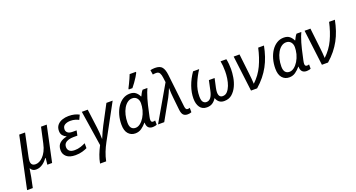

<svg xmlns="http://www.w3.org/2000/svg" viewBox="-78 -1640 5027 2715"><g transform="rotate(-20 2435.0 -283.0)"><path d="M142 -536H230L159 -199Q150 -156 150 -134Q150 -100 166.5 -81.5Q183 -63 220 -63Q245 -63 273.5 -76Q302 -89 330 -117.5Q358 -146 381.5 -191.5Q405 -237 419 -303L470 -536H556L442 0H370L381 -99H376Q361 -80 343.5 -61Q326 -42 304 -26Q282 -10 256.5 0Q231 10 199 10Q144 10 120 -36H116Q115 -26 112 -9.5Q109 7 106 25Q103 43 100.5 59.5Q98 76 96 86L64 240H-22Z M793 10Q704 10 659.5 -29Q615 -68 615 -128Q615 -199 658 -234.5Q701 -270 762 -281V-284Q731 -297 709 -323Q687 -349 687 -392Q687 -446 716 -480Q745 -514 790.5 -529.5Q836 -545 885 -545Q936 -545 973.5 -535.5Q1011 -526 1043 -509L1011 -441Q990 -453 958 -462.5Q926 -472 889 -472Q839 -472 804 -452Q769 -432 769 -385Q769 -355 792 -335Q815 -315 864 -315H925L910 -241H853Q812 -241 778 -231.5Q744 -222 723.5 -200.5Q703 -179 703 -142Q703 -108 727 -84.5Q751 -61 807 -61Q853 -61 894.5 -74.5Q936 -88 970 -105V-31Q943 -17 897 -3.5Q851 10 793 10Z M1076 240Q1087 177 1110.5 116Q1134 55 1166 -6L1084 -536H1173L1210 -251Q1215 -214 1218.5 -167.5Q1222 -121 1222 -79H1224Q1241 -122 1263.5 -170.5Q1286 -219 1302 -249L1454 -536H1548L1264 -14Q1231 47 1206.5 109Q1182 171 1168 240Z M1693 10Q1629 10 1588.5 -36Q1548 -82 1548 -173Q1548 -249 1567 -316.5Q1586 -384 1620.5 -435.5Q1655 -487 1702.5 -516.5Q1750 -546 1807 -546Q1864 -546 1896 -519Q1928 -492 1945 -454H1950Q1958 -471 1971 -495.5Q1984 -520 1999 -536H2071Q2060 -514 2046.5 -477Q2033 -440 2019.5 -395Q2006 -350 1996 -306L1961 -149Q1957 -133 1955.5 -119.5Q1954 -106 1954 -97Q1954 -61 1985 -61Q2000 -61 2017 -67V-3Q2009 2 1991 6Q1973 10 1956 10Q1866 10 1866 -89H1863Q1829 -48 1788 -19Q1747 10 1693 10ZM1723 -63Q1759 -63 1793.5 -89.5Q1828 -116 1855.5 -161Q1883 -206 1899 -264Q1906 -292 1909 -318Q1912 -344 1912 -365Q1912 -412 1886.5 -442Q1861 -472 1817 -472Q1778 -472 1745 -447.5Q1712 -423 1688 -381Q1664 -339 1651 -285Q1638 -231 1638 -172Q1638 -117 1660 -90Q1682 -63 1723 -63ZM1816 -606V-620Q1829 -644 1845 -677.5Q1861 -711 1876.5 -745Q1892 -779 1902 -806H1996V-792Q1987 -772 1966 -738.5Q1945 -705 1919 -668.5Q1893 -632 1871 -606Z M2481 10Q2439 10 2416.5 -12.5Q2394 -35 2387 -93L2367 -282Q2363 -314 2360.5 -354Q2358 -394 2358 -432Q2344 -398 2330 -366.5Q2316 -335 2300 -305L2129 0H2036L2340 -525L2331 -595Q2326 -639 2311 -666Q2296 -693 2258 -693Q2244 -693 2231 -691.5Q2218 -690 2208 -688L2197 -758Q2210 -761 2229 -763.5Q2248 -766 2266 -766Q2342 -766 2372.5 -728Q2403 -690 2412 -613L2469 -114Q2472 -89 2480 -75Q2488 -61 2505 -61Q2511 -61 2520.5 -62.5Q2530 -64 2538 -67V-1Q2528 4 2511.5 7Q2495 10 2481 10Z M2631 -171Q2631 -261 2664 -354.5Q2697 -448 2758 -536H2850Q2796 -455 2758 -362.5Q2720 -270 2720 -173Q2720 -110 2740 -86.5Q2760 -63 2789 -63Q2829 -63 2855 -97Q2881 -131 2894 -194L2926 -343H3012L2982 -206Q2978 -189 2976 -171Q2974 -153 2974 -142Q2974 -63 3035 -63Q3076 -63 3104.5 -94.5Q3133 -126 3151 -173.5Q3169 -221 3177 -276.5Q3185 -332 3185 -380Q3185 -470 3172 -536H3259Q3267 -500 3270.5 -459.5Q3274 -419 3274 -383Q3274 -329 3263 -261Q3252 -193 3224 -132.5Q3196 -72 3149.5 -31Q3103 10 3031 10Q2985 10 2956 -14Q2927 -38 2915 -77Q2888 -34 2853.5 -12Q2819 10 2770 10Q2701 10 2666 -40Q2631 -90 2631 -171Z M3457 -536 3492 -230Q3497 -190 3500 -152Q3503 -114 3505 -77Q3600 -166 3653.5 -280.5Q3707 -395 3738 -536H3825Q3809 -454 3784.5 -381Q3760 -308 3724.5 -242.5Q3689 -177 3640.5 -117Q3592 -57 3527 0H3435L3369 -536Z M4009 10Q3945 10 3904.5 -36Q3864 -82 3864 -173Q3864 -249 3883 -316.5Q3902 -384 3936.5 -435.5Q3971 -487 4018.5 -516.5Q4066 -546 4123 -546Q4180 -546 4212 -519Q4244 -492 4261 -454H4266Q4274 -471 4287 -495.5Q4300 -520 4315 -536H4387Q4376 -514 4362.5 -477Q4349 -440 4335.5 -395Q4322 -350 4312 -306L4277 -149Q4273 -133 4271.5 -119.5Q4270 -106 4270 -97Q4270 -61 4301 -61Q4316 -61 4333 -67V-3Q4325 2 4307 6Q4289 10 4272 10Q4182 10 4182 -89H4179Q4145 -48 4104 -19Q4063 10 4009 10ZM4039 -63Q4075 -63 4109.5 -89.5Q4144 -116 4171.5 -161Q4199 -206 4215 -264Q4222 -292 4225 -318Q4228 -344 4228 -365Q4228 -412 4202.5 -442Q4177 -472 4133 -472Q4094 -472 4061 -447.5Q4028 -423 4004 -381Q3980 -339 3967 -285Q3954 -231 3954 -172Q3954 -117 3976 -90Q3998 -63 4039 -63Z M4524 -536 4559 -230Q4564 -190 4567 -152Q4570 -114 4572 -77Q4667 -166 4720.5 -280.5Q4774 -395 4805 -536H4892Q4876 -454 4851.5 -381Q4827 -308 4791.5 -242.5Q4756 -177 4707.5 -117Q4659 -57 4594 0H4502L4436 -536Z"/></g></svg>

Font: BC Sans
Style: Italic
Weight: 400
Italic angle: -12°
Designer: Monotype Design Team
Designer: Province of B.C.
Foundry: Monotype Imaging Inc.
Version: Version 2.000;GOOG;noto-source:20170915:90ef993387c0